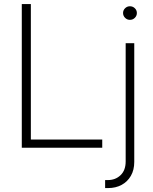

<svg xmlns="http://www.w3.org/2000/svg" viewBox="-20 -748 775 972"><path d="M90.3 0V-727.5H136.2V-41.5H497.6V0ZM616.2 -529.3H659.7V71.8Q659.7 112.3 642.6 142.1Q625.5 171.9 595.7 188Q565.9 204.1 527.3 204.1H512.2V163.6H525.9Q564.5 163.6 590.3 138.9Q616.2 114.3 616.2 69.3ZM637.7 -647.5Q623.5 -647.5 613.3 -657.7Q603 -668 603 -682.1Q603 -696.3 613.3 -706.3Q623.5 -716.3 637.7 -716.3Q652.3 -716.3 662.6 -706.3Q672.9 -696.3 672.9 -682.1Q672.9 -668 662.6 -657.7Q652.3 -647.5 637.7 -647.5Z"/></svg>

Font: Inter 24pt ExtraLight
Style: Regular
Weight: 250
Designer: Rasmus Andersson
Foundry: rsms
Version: Version 4.001;git-66647c0bb